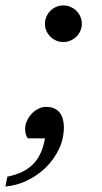

<svg xmlns="http://www.w3.org/2000/svg" viewBox="-75 -514 375 704"><path d="M159.2 -47.9Q159.2 -5.4 141.1 32.7Q123 70.8 93 100.1Q63 129.4 24.4 147.9Q-14.2 166.5 -55.2 169.9L-47.9 133.8Q-17.1 127.4 6.1 116.2Q29.3 105 46.1 88.1Q63 71.3 73.7 47.9Q84.5 24.4 89.8 -6.8H26.9Q21.5 -13.7 19.3 -23.2Q17.1 -32.7 17.1 -41Q17.1 -55.7 23.4 -70.1Q29.8 -84.5 40.5 -96.2Q51.3 -107.9 65.2 -115Q79.1 -122.1 94.2 -122.1Q111.3 -122.1 123.8 -116.5Q136.2 -110.8 144 -100.8Q151.9 -90.8 155.5 -77.1Q159.2 -63.5 159.2 -47.9ZM225.1 -426.8Q225.1 -413.1 219.7 -400.9Q214.4 -388.7 205.1 -379.6Q195.8 -370.6 183.3 -365.2Q170.9 -359.9 157.2 -359.9Q143.1 -359.9 130.9 -365.2Q118.7 -370.6 109.6 -379.6Q100.6 -388.7 95.2 -400.9Q89.8 -413.1 89.8 -426.8Q89.8 -440.4 95.2 -452.9Q100.6 -465.3 109.6 -474.4Q118.7 -483.4 130.9 -488.8Q143.1 -494.1 157.2 -494.1Q170.9 -494.1 183.3 -488.8Q195.8 -483.4 205.1 -474.4Q214.4 -465.3 219.7 -452.9Q225.1 -440.4 225.1 -426.8Z"/></svg>

Font: Charis SIL Am
Style: Italic
Weight: 400
Italic angle: -11°
Foundry: SIL International
Version: Version 5.000